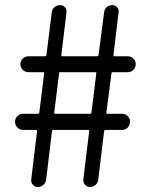

<svg xmlns="http://www.w3.org/2000/svg" viewBox="-20 -746 595 766"><path d="M130.9 0Q119.1 0 111.3 -8.8Q103.5 -17.6 104.5 -29.3L127.9 -223.6Q127.9 -227.5 124 -227.5H72.3Q58.6 -227.5 49.3 -237.3Q40 -247.1 40 -260.3Q40 -273.4 49.3 -282.7Q58.6 -292 72.3 -292H131.8Q135.7 -292 136.7 -295.9L156.2 -454.1Q157.2 -458 152.3 -458H93.8Q80.1 -458 70.8 -467.3Q61.5 -476.6 61.5 -489.7Q61.5 -502.9 70.8 -512.2Q80.1 -521.5 93.8 -521.5H159.2Q164.1 -521.5 165 -525.4L186.5 -696.3Q187.5 -709 197.3 -717.3Q207 -725.6 219.7 -725.6Q231.4 -725.6 239.3 -716.8Q247.1 -708 245.1 -696.3L224.6 -525.4Q223.6 -521.5 228.5 -521.5H367.2Q372.1 -521.5 373 -525.4L395.5 -697.3Q396.5 -710 406.2 -717.8Q416 -725.6 427.7 -725.6Q439.5 -725.6 447.3 -717.3Q455.1 -709 453.1 -697.3L432.6 -525.4Q431.6 -521.5 436.5 -521.5H489.3Q502.9 -521.5 512.2 -512.2Q521.5 -502.9 521.5 -489.7Q521.5 -476.6 512.2 -467.3Q502.9 -458 489.3 -458H429.7Q424.8 -458 424.8 -454.1L404.3 -295.9Q404.3 -292 408.2 -292H466.8Q480.5 -292 489.7 -282.7Q499 -273.4 499 -260.3Q499 -247.1 489.7 -237.3Q480.5 -227.5 466.8 -227.5H400.4Q396.5 -227.5 395.5 -223.6L372.1 -30.3Q371.1 -16.6 361.3 -8.3Q351.6 0 338.9 0Q327.1 0 319.3 -8.8Q311.5 -17.6 312.5 -30.3L335.9 -223.6Q335.9 -227.5 332 -227.5H192.4Q188.5 -227.5 187.5 -223.6L164.1 -29.3Q162.1 -16.6 152.8 -8.3Q143.6 0 130.9 0ZM196.3 -295.9Q196.3 -292 200.2 -292H339.8Q343.8 -292 344.7 -295.9L364.3 -454.1Q365.2 -458 360.4 -458H220.7Q215.8 -458 215.8 -454.1Z"/></svg>

Font: Gen Jyuu GothicL Regular
Style: Regular
Weight: 400
Designer: [Source Han Sans]
Ryoko NISHIZUKA  (kana & ideographs); Paul D. Hunt (Latin, Greek & Cyrillic); Wenlong ZHANG  (bopomofo
Version: Version 1.002.20150607